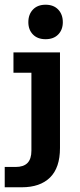

<svg xmlns="http://www.w3.org/2000/svg" viewBox="-53 -622 337 813"><path d="M-33 171V85H13Q47 85 63.5 68Q80 51 80 16V-314H4V-400H201V5Q201 88 159 129.5Q117 171 39 171ZM140 -456Q106 -456 86.5 -476Q67 -496 67 -528Q67 -561 86.5 -581.5Q106 -602 140 -602Q174 -602 193.5 -581.5Q213 -561 213 -528Q213 -496 193.5 -476Q174 -456 140 -456Z"/></svg>

Font: Rokkitt
Style: Bold
Weight: 700
Designer: Vernon Adams
Foundry: Vernon Adams
Version: Version 3.103